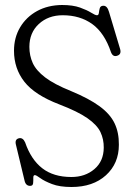

<svg xmlns="http://www.w3.org/2000/svg" viewBox="-20 -733 532 768"><path d="M266 15Q218.5 15 188 3.2Q157.5 -8.5 141.2 -20.5Q125 -32.5 119.5 -32.5Q113 -32.5 113.2 -21.8Q113.5 -11 112.5 -0.2Q111.5 10.5 100.5 10.5Q82.5 10.5 78 -11.5L43.5 -155Q38.5 -176 56 -180Q71.5 -183.5 80.5 -163.5Q104 -95 149 -60Q194 -25 265.5 -25Q320.5 -25 357.5 -56.5Q394.5 -88 395 -142Q395.5 -175.5 382 -204.2Q368.5 -233 330 -260Q291.5 -287 217 -315.5Q119 -353 77.5 -406Q36 -459 36 -530Q36 -582.5 60.5 -623.8Q85 -665 128.2 -688.8Q171.5 -712.5 228 -713Q271.5 -713 300 -702.8Q328.5 -692.5 344.8 -682.2Q361 -672 368 -672Q374.5 -672 375.5 -681.5Q376.5 -691 379.2 -700.5Q382 -710 394 -710Q409 -710 416 -685.5L460 -538.5Q467 -516.5 450 -510.5Q432 -503.5 424 -524Q398 -601.5 349 -636.8Q300 -672 231 -672Q173 -672 135.2 -637Q97.5 -602 97.5 -545.5Q97.5 -510.5 111 -480.8Q124.5 -451 160.5 -423.5Q196.5 -396 263.5 -369Q336 -339 378.2 -308Q420.5 -277 438.2 -240Q456 -203 455.5 -154Q455.5 -79 403.8 -32Q352 15 266 15Z"/></svg>

Font: Fraunces 144pt SuperSoft Light
Style: Regular
Weight: 300
Version: Version 1.000;[0bf87f6ff]